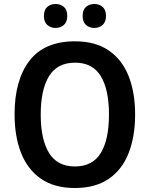

<svg xmlns="http://www.w3.org/2000/svg" viewBox="-20 -932 750 962"><path d="M657 -358Q657 -248 624.5 -165Q592 -82 525 -36Q458 10 355 10Q252 10 185 -36.5Q118 -83 85.5 -166Q53 -249 53 -359Q53 -530 127.5 -627.5Q202 -725 356 -725Q458 -725 525 -679Q592 -633 624.5 -550.5Q657 -468 657 -358ZM184 -358Q184 -234 225.5 -166Q267 -98 355 -98Q444 -98 485 -165.5Q526 -233 526 -358Q526 -483 485 -550.5Q444 -618 356 -618Q267 -618 225.5 -550Q184 -482 184 -358ZM200 -852Q200 -883 217 -897.5Q234 -912 258 -912Q283 -912 300 -897.5Q317 -883 317 -852Q317 -822 300 -807Q283 -792 258 -792Q234 -792 217 -807Q200 -822 200 -852ZM394 -852Q394 -883 411 -897.5Q428 -912 453 -912Q477 -912 494 -897.5Q511 -883 511 -852Q511 -822 494 -807Q477 -792 453 -792Q428 -792 411 -807Q394 -822 394 -852Z"/></svg>

Font: Noto Sans Lao UI SemCond SemBd
Style: Regular
Weight: 600
Width: 4
Designer: Monotype Design Team
Foundry: Monotype Imaging Inc.
Version: Version 2.000; ttfautohint (v1.8.4.7-5d5b)